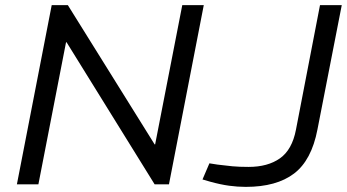

<svg xmlns="http://www.w3.org/2000/svg" viewBox="-20 -720 1355 750"><path d="M46 0 182 -700H245L584 -156H586L692 -700H776L640 0H584L240 -555H238L130 0ZM940 10Q908 10 875 5.5Q842 1 802 -10L771 -19L798 -82L830 -77Q861 -73 887.5 -70.5Q914 -68 951 -68Q1026 -68 1073.5 -101.5Q1121 -135 1136 -213L1230 -700H1315L1220 -214Q1197 -94 1128.5 -42Q1060 10 940 10Z"/></svg>

Font: REM Light
Style: Italic
Weight: 300
Italic angle: -11°
Designer: Octavio Pardo
Foundry: Ashler Design
Version: Version 1.005;gftools[0.9.28]